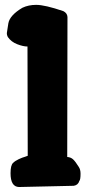

<svg xmlns="http://www.w3.org/2000/svg" viewBox="-20 -751 367 774"><path d="M91.8 -123 90.8 -563.5Q73.2 -563.5 49.3 -572.8Q25.4 -582 11.7 -601.6Q6.8 -611.3 7.8 -619.1L13.7 -657.2Q19.5 -689.5 70.3 -719.7Q94.7 -731.4 126 -731.4Q161.1 -731.4 235.4 -706.1Q251 -698.2 252 -682.6L251 -118.2Q265.6 -117.2 274.9 -108.4Q284.2 -99.6 296.9 -79.1Q304.7 -68.4 304.7 -50.8Q304.7 -26.4 299.8 -21.5Q294.9 -4.9 277.3 -2L56.6 2.9Q22.5 2 22.5 -52.7Q22.5 -85.9 33.2 -94.7Q41 -102.5 55.7 -109.4Q70.3 -116.2 81.1 -119.1Z"/></svg>

Font: Essays1743
Style: Bold
Weight: 700
Designer: Based on the typeface in a 1743 English translation of the essays of Montaigne.  PostScript/TrueType font designed by Jo
Version: Version 002.100